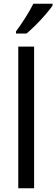

<svg xmlns="http://www.w3.org/2000/svg" viewBox="-20 -1010 302 1030"><path d="M163 0H78V-760H163ZM262 -980Q249 -961 224.5 -932.5Q200 -904 172 -876Q144 -848 122 -830H66V-842Q90 -874 116 -915Q142 -956 159 -990H262Z"/></svg>

Font: Noto Sans Tamil SemiCondensed
Style: Regular
Weight: 400
Width: 4
Designer: Jelle Bosma - Monotype Design Team
Foundry: Monotype Imaging Inc.
Version: Version 2.004; ttfautohint (v1.8.4.7-5d5b)